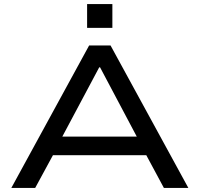

<svg xmlns="http://www.w3.org/2000/svg" viewBox="-20 -930 988 950"><path d="M36 0 421 -705H527L912 0H791L684 -199L741 -162H205L262 -199L154 0ZM471 -597 276 -231 241 -254H705L669 -231L475 -597ZM411 -792V-910H536V-792Z"/></svg>

Font: Nunito Sans 7pt Expanded Medium
Style: Regular
Weight: 500
Width: 7
Designer: Vernon Adams
Foundry: Vernon Adams
Version: Version 3.101;gftools[0.9.27]